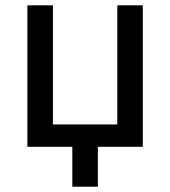

<svg xmlns="http://www.w3.org/2000/svg" viewBox="-20 -552 640 722"><path d="M252 150V0H83V-532H179V-84H421V-532H517V0H348V150Z"/></svg>

Font: Geist Mono Medium
Style: Regular
Weight: 500
Monospace: yes
Designer: Basement.studio, Andrés Briganti, Mateo Zaragoza
Foundry: Basement.studio, Vercel, Andrés Briganti, Guido Ferreyra, Mateo Zaragoza
Version: Version 1.500; ttfautohint (v1.8.4.7-5d5b)